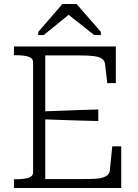

<svg xmlns="http://www.w3.org/2000/svg" viewBox="-20 -943 690 963"><path d="M588 -209V0H50V-44H61Q98 -44 122 -51Q146 -58 146 -80V-630Q146 -652 122 -659Q98 -666 61 -666H50V-710H561V-526H518L507 -621Q505 -639 491.5 -648.5Q478 -658 451 -661.5Q424 -665 382 -665H207V-45H406Q438 -45 461 -46.5Q484 -48 499 -53.5Q514 -59 522 -67.5Q530 -76 531 -89L543 -209ZM186 -384Q234 -386 282 -387.5Q330 -389 378 -391Q426 -393 473 -394V-336Q426 -337 378 -338.5Q330 -340 282 -341.5Q234 -343 186 -345ZM364 -923H293L172 -783V-767H199L348 -888L301 -887L453 -767H486V-783Z"/></svg>

Font: Roboto Serif ExtraLight
Style: Regular
Weight: 250
Version: Version 1.007